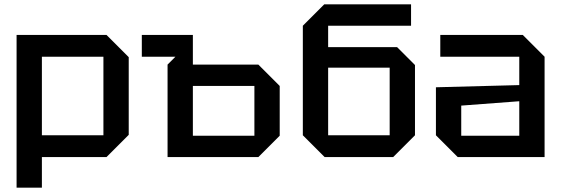

<svg xmlns="http://www.w3.org/2000/svg" viewBox="-20 -720 2572 880"><path d="M56 140V-560H468L570 -458V-102L468 0H172V140ZM454 -460H172V-100H454Z M748 0V-424L784 -460H630V-560H864V-424H1164L1262 -326V-98L1164 0ZM864 -98H1146V-326H864Z M1484 -100H1766V-410H1484ZM1468 0 1368 -100V-602L1466 -700H1864V-602H1484V-504H1800L1882 -422V-100L1782 0Z M1978 -100V-320L2360 -330V-460H1998V-560H2376L2476 -460V0H2078ZM2094 -236V-98H2360V-256Z"/></svg>

Font: Tektur Medium
Style: Regular
Weight: 500
Designer: Adam Jagosz
Foundry: Adam Jagosz
Version: Version 1.005;gftools[0.9.30]